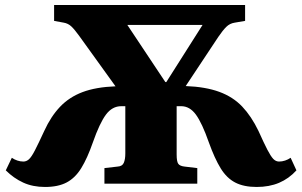

<svg xmlns="http://www.w3.org/2000/svg" viewBox="-20 -730 1202 763"><path d="M159 13Q110 13 72 -4.5Q34 -22 3 -53L27 -103Q37 -96 49 -92Q61 -88 73 -88Q85 -88 95 -97Q105 -106 118.5 -132Q132 -158 156 -210Q182 -267 218.5 -305.5Q255 -344 308 -364Q361 -384 439 -387L295 -587Q277 -612 264 -624.5Q251 -637 233 -640L195 -647V-710H954V-647L913 -640Q893 -637 879 -623Q865 -609 848 -584L718 -388Q797 -385 851.5 -365Q906 -345 942.5 -306.5Q979 -268 1007 -210Q1029 -161 1042.5 -135Q1056 -109 1066 -98.5Q1076 -88 1089 -88Q1101 -88 1113 -92Q1125 -96 1135 -103L1158 -53Q1128 -20 1089 -3.5Q1050 13 1000 13Q949 13 915 -4.5Q881 -22 857 -61Q833 -100 810 -164Q783 -241 758.5 -274.5Q734 -308 700 -308H682V-116Q682 -88 688.5 -79Q695 -70 714 -68L764 -62V0H395V-62L447 -68Q466 -69 472 -83Q478 -97 478 -120V-308H462Q426 -308 401 -274.5Q376 -241 349 -164Q327 -101 303 -62Q279 -23 245 -5Q211 13 159 13ZM637 -404H641L785 -631H486Z"/></svg>

Font: Literata 36pt ExtraBold
Style: Regular
Weight: 800
Designer: Latin by Veronika Burian and Jose Scaglione. Greek by Irene Vlachou. Cyrillic by Vera Evstafieva.
Foundry: TypeTogether
Version: Version 3.002